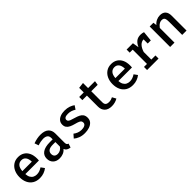

<svg xmlns="http://www.w3.org/2000/svg" viewBox="349 -2075 3502 3502"><g transform="rotate(-45 2100.0 -323.5)"><path d="M182 -228Q185.5 -174 205 -139.8Q224.5 -105.5 256.2 -89.5Q288 -73.5 326 -73.5Q365 -73.5 398 -85.5Q431 -97.5 464.5 -119.5L513 -52.5Q476 -22.5 426.5 -4.5Q377 13.5 320.5 13.5Q238.5 13.5 181.8 -21.5Q125 -56.5 95.5 -119Q66 -181.5 66 -263.5Q66 -343 95 -405.8Q124 -468.5 178 -505.2Q232 -542 307 -542Q377.5 -542 428.2 -510Q479 -478 506.8 -419.2Q534.5 -360.5 534.5 -278Q534.5 -264.5 533.8 -251.2Q533 -238 532 -228ZM308 -459Q255.5 -459 221.2 -421.5Q187 -384 181.5 -304.5H426Q424.5 -379 394.2 -419Q364 -459 308 -459Z M1092.5 -129.5Q1092.5 -98.5 1102 -84.2Q1111.5 -70 1132.5 -63L1107.5 13Q1068.5 8.5 1040.5 -8.5Q1012.5 -25.5 998 -60Q969 -23.5 924.5 -5Q880 13.5 829.5 13.5Q749.5 13.5 702.8 -31.8Q656 -77 656 -150.5Q656 -234 721 -279Q786 -324 907 -324H982.5V-358.5Q982.5 -409.5 951.8 -432Q921 -454.5 865 -454.5Q839 -454.5 802 -447.8Q765 -441 724.5 -427L697 -506Q746.5 -524.5 794 -533.2Q841.5 -542 882 -542Q988 -542 1040.2 -495Q1092.5 -448 1092.5 -365ZM863.5 -69Q897.5 -69 930 -87Q962.5 -105 982.5 -137.5V-254H920.5Q841.5 -254 807.5 -227.8Q773.5 -201.5 773.5 -155.5Q773.5 -113.5 796.2 -91.2Q819 -69 863.5 -69Z M1481 -72.5Q1533.5 -72.5 1564.5 -91.2Q1595.5 -110 1595.5 -143Q1595.5 -164.5 1586.5 -179.8Q1577.5 -195 1550.5 -207.8Q1523.5 -220.5 1468.5 -234.5Q1416.5 -248 1377.2 -266.5Q1338 -285 1316.5 -314.5Q1295 -344 1295 -390.5Q1295 -436 1320.5 -470Q1346 -504 1393.8 -523Q1441.5 -542 1506 -542Q1572.5 -542 1622 -524.5Q1671.5 -507 1706.5 -481L1659.5 -410.5Q1628.5 -431 1591.8 -444Q1555 -457 1509 -457Q1455.5 -457 1432.2 -441Q1409 -425 1409 -398.5Q1409 -379 1420.8 -365.8Q1432.5 -352.5 1461.5 -341.2Q1490.5 -330 1543.5 -315Q1595 -301 1633.2 -282Q1671.5 -263 1692.8 -231.8Q1714 -200.5 1714 -150.5Q1714 -93.5 1681.2 -57.2Q1648.5 -21 1595.2 -3.8Q1542 13.5 1481 13.5Q1407.5 13.5 1354 -7.8Q1300.5 -29 1264 -61L1323.5 -129Q1354.5 -104 1394.5 -88.2Q1434.5 -72.5 1481 -72.5Z M2330 -28Q2301 -9.5 2260.5 2Q2220 13.5 2176 13.5Q2084 13.5 2036.2 -34.2Q1988.5 -82 1988.5 -160V-446.5H1871V-528H1988.5V-646L2100.5 -659.5V-528H2278.5L2266 -446.5H2100.5V-161Q2100.5 -118.5 2121.8 -97.8Q2143 -77 2191.5 -77Q2220.5 -77 2245 -84Q2269.5 -91 2289.5 -102Z M2582 -228Q2585.5 -174 2605 -139.8Q2624.5 -105.5 2656.2 -89.5Q2688 -73.5 2726 -73.5Q2765 -73.5 2798 -85.5Q2831 -97.5 2864.5 -119.5L2913 -52.5Q2876 -22.5 2826.5 -4.5Q2777 13.5 2720.5 13.5Q2638.5 13.5 2581.8 -21.5Q2525 -56.5 2495.5 -119Q2466 -181.5 2466 -263.5Q2466 -343 2495 -405.8Q2524 -468.5 2578 -505.2Q2632 -542 2707 -542Q2777.5 -542 2828.2 -510Q2879 -478 2906.8 -419.2Q2934.5 -360.5 2934.5 -278Q2934.5 -264.5 2933.8 -251.2Q2933 -238 2932 -228ZM2708 -459Q2655.5 -459 2621.2 -421.5Q2587 -384 2581.5 -304.5H2826Q2824.5 -379 2794.2 -419Q2764 -459 2708 -459Z M3094 0V-80H3171.5V-448.5H3094V-528H3257L3277.5 -405.5Q3307 -472 3350.8 -506.8Q3394.5 -541.5 3463.5 -541.5Q3487 -541.5 3505.8 -537.8Q3524.5 -534 3543 -528L3509.5 -432Q3493.5 -436.5 3479.5 -438.8Q3465.5 -441 3448.5 -441Q3391 -441 3349.2 -398Q3307.5 -355 3283.5 -276V-80H3390V0ZM3444 -333.5V-463.5L3458 -528H3543L3524 -333.5Z M3689 0V-528H3785.5L3794 -459.5Q3827 -500 3872 -521Q3917 -542 3964.5 -542Q4038.5 -542 4075.2 -500.8Q4112 -459.5 4112 -385V0H4000V-329.5Q4000 -375.5 3994.5 -403.5Q3989 -431.5 3972.8 -444Q3956.5 -456.5 3924.5 -456.5Q3899 -456.5 3876 -445.5Q3853 -434.5 3834 -416.8Q3815 -399 3801 -379V0Z"/></g></svg>

Font: Fira Code Light Medium
Style: Regular
Weight: 500
Monospace: yes
Version: Version 5.002